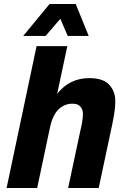

<svg xmlns="http://www.w3.org/2000/svg" viewBox="-20 -941 640 961"><path d="M13 0 163 -710H317L266 -471Q297 -511 337.5 -530.5Q378 -550 426 -550Q497 -550 527 -516.5Q557 -483 557 -436Q557 -400 549.5 -358.5Q542 -317 533 -277L474 0H321L382 -286Q387 -305 391 -329Q395 -353 395 -371Q395 -393 382.5 -407.5Q370 -422 343 -422Q302 -422 272.5 -393Q243 -364 230 -302L166 0ZM96 -761 228 -921H359L424 -761H319L282 -847L208 -761Z"/></svg>

Font: Geist Mono ExtraBold
Style: Italic
Weight: 800
Italic angle: -12°
Monospace: yes
Designer: Basement.studio, Andrés Briganti, Mateo Zaragoza
Foundry: Basement.studio, Vercel, Andrés Briganti, Guido Ferreyra, Mateo Zaragoza
Version: Version 1.500; ttfautohint (v1.8.4.7-5d5b)